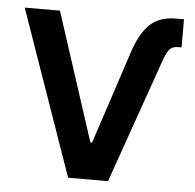

<svg xmlns="http://www.w3.org/2000/svg" viewBox="-52 -790 854 843"><g transform="rotate(5 374.5 -368.5)"><path d="M503.9 -568.4Q530.8 -653.8 573.2 -695.6Q615.7 -737.3 689.5 -737.3H725.1V-613.3H709Q683.6 -613.3 671.4 -597.7Q659.2 -582 648.4 -551.8L454.6 0H278.8L23.9 -727.5H179.2L362.8 -162.6H370.1Z"/></g></svg>

Font: Inter
Style: 650
Weight: 650
Designer: Rasmus Andersson
Foundry: rsms
Version: Version 4.001;git-66647c0bb